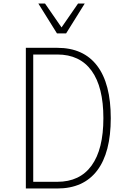

<svg xmlns="http://www.w3.org/2000/svg" viewBox="-20 -1072 740 1092"><path d="M127 0V-800H306Q455 -800 532.5 -698Q610 -596 610 -400Q610 -204 532.5 -102Q455 0 306 0ZM169 -38H306Q434 -38 501 -130.5Q568 -223 568 -400Q568 -577 501 -669.5Q434 -762 306 -762H169ZM462 -1052 356 -882H304L198 -1052H236L330 -916L424 -1052Z"/></svg>

Font: Martian Mono Thin
Style: Regular
Weight: 100
Monospace: yes
Designer: Roman Shamin
Foundry: Evil Martians
Version: Version 1.000; ttfautohint (v1.8.4.7-5d5b)